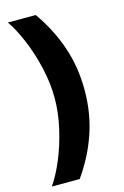

<svg xmlns="http://www.w3.org/2000/svg" viewBox="-139 -883 684 1059"><g transform="rotate(-15 203.0 -353.5)"><path d="M178.7 114.3H19.5Q55.2 63.5 87.6 -13.7Q120.1 -90.8 140.6 -180.4Q161.1 -270 161.1 -353.5Q161.1 -437 140.6 -526.6Q120.1 -616.2 87.6 -693.6Q55.2 -771 19.5 -822.3H178.7Q252.4 -717.8 292.2 -601.8Q332 -485.8 332 -353.5Q332 -221.2 292.2 -105.5Q252.4 10.3 178.7 114.3Z"/></g></svg>

Font: WEMIX Pretendard ExtraBold
Style: Regular
Weight: 800
Designer: Base glyphs from Inter by Rasmus Andersson; Hangeul glyphs from Noto Sans CJK(Source Han Sans) by Jang Soo-young and Kan
Foundry: Kil Hyung-jin
Version: Version 1.000